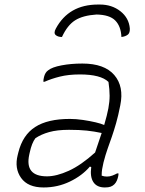

<svg xmlns="http://www.w3.org/2000/svg" viewBox="-20 -816 640 846"><path d="M405 -752Q345 -748 311 -726.5Q277 -705 253 -653Q236 -653 226 -661Q215 -670 226 -690Q283 -796 412 -796H420Q473 -796 510.5 -766.5Q548 -737 552 -691Q553 -672 544 -664Q533 -655 515 -653Q513 -700 488 -725.5Q463 -751 405 -752ZM510 -352Q501 -306 491.5 -273Q482 -240 473 -214Q464 -188 454.5 -161.5Q445 -135 436 -100Q432 -83 430 -70.5Q428 -58 428 -42Q439 -38 451 -38Q464 -38 475.5 -42.5Q487 -47 496 -52H502Q502 -50 502 -47Q502 -44 501 -40Q499 -30 495 -20.5Q491 -11 484 -4Q477 3 467.5 6.5Q458 10 442 10Q407 10 391.5 -13.5Q376 -37 382 -80L376 -82Q342 -42 288 -16Q234 10 172 10Q103 10 73 -32Q43 -74 58 -133L61 -145Q80 -221 135 -256.5Q190 -292 288 -292Q315 -292 345.5 -287.5Q376 -283 401.5 -277Q427 -271 439 -265Q452 -309 457.5 -338.5Q463 -368 463 -394.5Q463 -421 458 -455Q424 -488 332 -488Q282 -488 244 -478.5Q206 -469 177 -456H171Q171 -465 174 -477Q179 -497 192 -506Q209 -520 251 -528Q293 -536 343 -536Q440 -536 483.5 -485.5Q527 -435 510 -352ZM109 -135Q88 -39 187 -39Q229 -39 283 -63.5Q337 -88 399 -144Q407 -169 415 -191.5Q423 -214 428 -230Q395 -237 362.5 -240.5Q330 -244 284 -244Q232 -244 196.5 -234Q161 -224 136 -207Q120 -186 111 -144Z"/></svg>

Font: Recursive Mn Csl St Lt
Style: Italic
Weight: 300
Italic angle: -15°
Monospace: yes
Version: Version 1.079;hotconv 1.0.112;makeotfexe 2.5.65598; ttfautoh